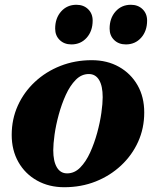

<svg xmlns="http://www.w3.org/2000/svg" viewBox="-20 -768 653 804"><path d="M249 16Q185 16 135 -12Q85 -40 57 -89.5Q29 -139 29 -203Q29 -269 54.5 -325.5Q80 -382 126 -425Q172 -468 233 -492Q294 -516 364 -516Q429 -516 478.5 -488Q528 -460 556 -411Q584 -362 584 -297Q584 -231 558.5 -174.5Q533 -118 487 -75Q441 -32 380.5 -8Q320 16 249 16ZM261 -42Q292 -42 316 -66.5Q340 -91 357.5 -129.5Q375 -168 387 -212Q399 -256 404.5 -295.5Q410 -335 410 -361Q410 -408 395 -433Q380 -458 352 -458Q321 -458 297 -433.5Q273 -409 255.5 -370.5Q238 -332 226 -288Q214 -244 208.5 -204.5Q203 -165 203 -139Q203 -93 218 -67.5Q233 -42 261 -42ZM507 -582Q477 -582 458 -600.5Q439 -619 439 -648Q439 -692 464 -720Q489 -748 528 -748Q558 -748 577 -729.5Q596 -711 596 -682Q596 -638 571 -610Q546 -582 507 -582ZM279 -582Q249 -582 230 -600.5Q211 -619 211 -648Q211 -692 236 -720Q261 -748 300 -748Q330 -748 349 -729.5Q368 -711 368 -682Q368 -638 343 -610Q318 -582 279 -582Z"/></svg>

Font: Platypi Light ExtraBold
Style: Italic
Weight: 800
Italic angle: -13°
Version: Version 1.200